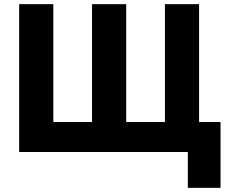

<svg xmlns="http://www.w3.org/2000/svg" viewBox="-20 -730 1098 922"><path d="M882 172H1039V-144H936V-710H772V-144H586V-710H422V-144H236V-710H72V0H882Z"/></svg>

Font: Raleway
Style: ExtraBold
Weight: 800
Designer: Matt McInerney, Pablo Impallari, Rodrigo Fuenzalida
Foundry: Matt McInerney, Pablo Impallari, Rodrigo Fuenzalida
Version: Version 3.000